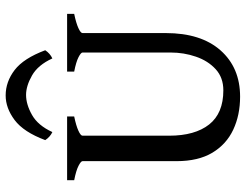

<svg xmlns="http://www.w3.org/2000/svg" viewBox="-118 -762 894 699"><g transform="rotate(-90 329.5 -412.0)"><path d="M628.9 -589.4Q595.7 -582.5 577.4 -574.2Q559.1 -565.9 559.1 -559.1V-255.9Q559.1 -127.9 496.1 -56.6Q433.1 14.6 327.6 14.6Q260.7 14.6 207.5 -10.3Q154.3 -35.2 123.5 -86.4Q92.8 -137.7 92.8 -216.8V-559.1Q92.8 -564.9 75.7 -573.7Q58.6 -582.5 23.4 -589.4V-615.2H255.4V-589.4Q222.2 -582.5 203.9 -574.2Q185.5 -565.9 185.5 -559.1V-243.7Q185.5 -149.9 226.3 -98.1Q267.1 -46.4 350.6 -46.4Q397 -46.4 427.5 -74.2Q458 -102.1 473.1 -146Q488.3 -189.9 488.3 -238.3V-559.1Q488.3 -564.9 471.2 -573.7Q454.1 -582.5 418.9 -589.4V-615.2H628.9ZM169.4 -694.8Q198.7 -773.4 242.4 -806.2Q286.1 -838.9 332 -838.9Q381.8 -838.9 424.6 -806.2Q467.3 -773.4 496.6 -694.8Q484.9 -677.2 466.8 -668.9Q442.9 -721.2 404.8 -742.9Q366.7 -764.6 334 -764.6Q299.3 -764.6 261 -742.9Q222.7 -721.2 198.7 -668.9Q181.2 -676.8 169.4 -694.8Z"/></g></svg>

Font: Gentium Book Plus
Style: Regular
Weight: 400
Designer: Victor Gaultney, Annie Olsen, Iska Routamaa, Becca Hirsbrunner
Foundry: SIL International
Version: Version 6.101